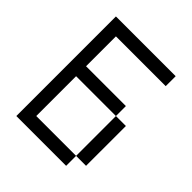

<svg xmlns="http://www.w3.org/2000/svg" viewBox="-176 -739 852 852"><g transform="rotate(45 250.0 -312.5)"><path d="M437.5 -562.5V-625H62.5Q62.5 -625 62.5 0H375V-62.5H125Q125 -62.5 125 -312.5H375Q375 -312.5 375 -62.5H437.5Q437.5 -62.5 437.5 -312.5H375V-375H125V-562.5Z"/></g></svg>

Font: CalcUnifontExMono
Style: Regular
Weight: 500
Version: Version 15.0.06